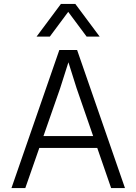

<svg xmlns="http://www.w3.org/2000/svg" viewBox="-20 -951 690 971"><path d="M141 -203V-263H513V-203ZM280 -698H370L612 0H542L367 -506L326 -636L284 -504L108 0H38ZM165 -766 288 -931H361L484 -766H418L325 -891L232 -766Z"/></svg>

Font: Azeret Mono Thin ExtraLight
Style: Regular
Weight: 250
Version: Version 1.002